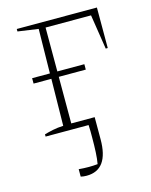

<svg xmlns="http://www.w3.org/2000/svg" viewBox="-106 -547 648 824"><g transform="rotate(-15 218.0 -135.0)"><path d="M49 0V-10Q66 -15 87.5 -19.5Q109 -24 134 -25L137 -233H58V-257H137L140 -454L49 -467V-478H405V-298H396L372 -452H170V-257H290V-233H170V-26H274V72Q274 208 176 208Q162 208 150 205V172Q162 173 173 173.5Q184 174 195 174Q204 174 214 173.5Q224 173 234 172Q238 150 239.5 120.5Q241 91 241 54Q241 41 241 27.5Q241 14 240 0Z"/></g></svg>

Font: Piazzolla Thin
Style: Regular
Weight: 100
Designer: Juan Pablo del Peral
Foundry: Huerta Tipografica
Version: Version 1.330